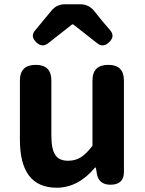

<svg xmlns="http://www.w3.org/2000/svg" viewBox="-20 -863 677 897"><path d="M245 14Q73 14 73 -210V-487Q73 -560 147 -560Q220 -560 220 -487V-229Q220 -165 239 -138Q257 -112 298 -112Q332 -112 357.5 -128Q383 -144 412 -182V-487Q412 -560 486 -560Q559 -560 559 -487V-280V-60Q559 0 496 0Q440 0 432 -54L428 -80H424Q345 14 245 14ZM150 -665Q120 -693 144 -721L221 -814Q245 -843 283 -843H355Q394 -843 419 -813L456 -767L495 -721Q519 -693 489 -665Q462 -639 434 -661L322 -749H317L205 -661Q177 -639 150 -665Z"/></svg>

Font: GenSenRounded JP B
Style: Regular
Weight: 700
Version: Version 1.501;PS 1;hotconv 16.6.51;makeotf.lib2.5.65220